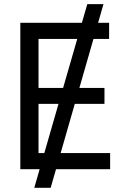

<svg xmlns="http://www.w3.org/2000/svg" viewBox="-20 -817 607 927"><path d="M224.6 89.8H145.5L401.4 -796.9H479.5ZM78.1 -707H506.8V-628.9H166V-392.6H484.4V-315.4H166V-78.1H511.7V0H78.1Z"/></svg>

Font: Pretendard GOV Variable
Style: Regular
Weight: 400
Designer: Base glyphs from Inter by Rasmus Andersson; Hangul glyphs from Noto Sans CJK(Source Han Sans) by Jang Soo-young and Kang
Foundry: Kil Hyung-jin
Version: Version 1.307;Glyphs 3.2 (3192)